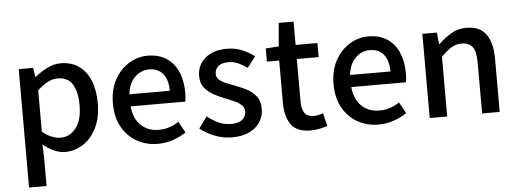

<svg xmlns="http://www.w3.org/2000/svg" viewBox="-56 -864 3372 1249"><g transform="rotate(-5 1630.0 -239.5)"><path d="M86.9 223.1V-549.8H181.2L189.9 -490.2H192.9Q229 -520 272.7 -542Q316.4 -564 361.8 -564Q432.1 -564 480.7 -529.3Q529.3 -494.6 554.7 -431.6Q580.1 -368.7 580.1 -284.2Q580.1 -189.5 546.6 -123Q513.2 -56.6 459 -21.7Q404.8 13.2 342.8 13.2Q306.2 13.2 269.8 -2.9Q233.4 -19 198.2 -48.8L201.2 44.9V223.1ZM320.8 -82Q380.9 -82 420.9 -133.5Q460.9 -185.1 460.9 -282.2Q460.9 -368.2 430.9 -418Q400.9 -467.8 332 -467.8Q271 -467.8 201.2 -400.9V-131.8Q233.4 -104.5 264.4 -93.3Q295.4 -82 320.8 -82Z M945.8 13.2Q871.6 13.2 810.8 -21Q750 -55.2 713.9 -119.4Q677.7 -183.6 677.7 -273.9Q677.7 -363.3 713.6 -428.5Q749.5 -493.7 806.9 -528.8Q864.3 -564 928.7 -564Q1002 -564 1051.8 -531.2Q1101.6 -498.5 1127.2 -439.7Q1152.8 -380.9 1152.8 -303.2Q1152.8 -266.6 1147.9 -245.1H791Q797.9 -166 843.8 -121.6Q889.6 -77.1 960.9 -77.1Q997.6 -77.1 1029.8 -87.9Q1062 -98.6 1091.8 -118.2L1131.8 -44.9Q1093.8 -19.5 1046.9 -3.2Q1000 13.2 945.8 13.2ZM790 -324.2H1053.7Q1053.7 -395 1022.2 -434.6Q990.7 -474.1 930.7 -474.1Q878.9 -474.1 838.6 -435.5Q798.3 -397 790 -324.2Z M1430.7 13.2Q1374 13.2 1318.8 -8.3Q1263.7 -29.8 1223.6 -63L1277.8 -137.2Q1314.5 -107.9 1352.1 -91.1Q1389.6 -74.2 1433.6 -74.2Q1483.4 -74.2 1507.1 -95.5Q1530.8 -116.7 1530.8 -147.9Q1530.8 -172.9 1512.7 -189.7Q1494.6 -206.5 1466.8 -219Q1439 -231.4 1408.7 -243.2Q1372.6 -256.8 1336.2 -276.4Q1299.8 -295.9 1275.9 -326.2Q1252 -356.4 1252 -402.8Q1252 -472.2 1304 -518.1Q1356 -564 1446.8 -564Q1502.4 -564 1547.4 -544.7Q1592.3 -525.4 1626 -499L1571.8 -428.2Q1543.5 -449.2 1513.4 -462.6Q1483.4 -476.1 1448.7 -476.1Q1403.8 -476.1 1382.3 -456.3Q1360.8 -436.5 1360.8 -408.2Q1360.8 -384.3 1377.7 -369.1Q1394.5 -354 1421.1 -343Q1447.8 -332 1478 -320.8Q1516.1 -306.6 1553.5 -287.6Q1590.8 -268.6 1615.2 -237.3Q1639.6 -206.1 1639.6 -153.8Q1639.6 -107.9 1615.7 -70.1Q1591.8 -32.2 1545.4 -9.5Q1499 13.2 1430.7 13.2Z M1946.8 13.2Q1854 13.2 1816.9 -39.8Q1779.8 -92.8 1779.8 -180.2V-458H1699.7V-543.9L1784.7 -549.8L1797.9 -702.1H1895V-549.8H2037.6V-458H1895V-179.2Q1895 -129.4 1913.6 -104.2Q1932.1 -79.1 1974.6 -79.1Q1989.3 -79.1 2005.6 -83Q2022 -86.9 2033.7 -91.8L2054.7 -6.8Q2031.7 0.5 2004.2 6.8Q1976.6 13.2 1946.8 13.2Z M2386.7 13.2Q2312.5 13.2 2251.7 -21Q2190.9 -55.2 2154.8 -119.4Q2118.7 -183.6 2118.7 -273.9Q2118.7 -363.3 2154.5 -428.5Q2190.4 -493.7 2247.8 -528.8Q2305.2 -564 2369.6 -564Q2442.9 -564 2492.7 -531.2Q2542.5 -498.5 2568.1 -439.7Q2593.8 -380.9 2593.8 -303.2Q2593.8 -266.6 2588.9 -245.1H2231.9Q2238.8 -166 2284.7 -121.6Q2330.6 -77.1 2401.9 -77.1Q2438.5 -77.1 2470.7 -87.9Q2502.9 -98.6 2532.7 -118.2L2572.8 -44.9Q2534.7 -19.5 2487.8 -3.2Q2440.9 13.2 2386.7 13.2ZM2231 -324.2H2494.6Q2494.6 -395 2463.1 -434.6Q2431.6 -474.1 2371.6 -474.1Q2319.8 -474.1 2279.5 -435.5Q2239.3 -397 2231 -324.2Z M2722.7 0V-549.8H2816.9L2825.7 -474.1H2828.6Q2867.2 -510.7 2910.9 -537.4Q2954.6 -564 3010.7 -564Q3098.6 -564 3139.2 -507.6Q3179.7 -451.2 3179.7 -346.2V0H3064.9V-332Q3064.9 -403.3 3042.7 -434.1Q3020.5 -464.8 2971.7 -464.8Q2933.6 -464.8 2903.6 -445.8Q2873.5 -426.8 2836.9 -390.1V0Z"/></g></svg>

Font: `nÑOS CN Medium
Style: Regular
Weight: 500
Designer: Ryoko NISHIZUKA ?XZm?[P (kana & ideographs); Paul D. Hunt (Latin, Greek & Cyrillic); Wenlong ZHANG _ e??? (bopomofo); Sa
Foundry: Adobe Systems Incorporated
Version: Version 1.004 June 21, 2023